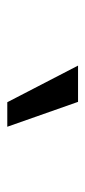

<svg xmlns="http://www.w3.org/2000/svg" viewBox="130 -930 239 540"><g transform="rotate(90 250.0 -660.5)"><path d="M268 -561 165 -760H267L337 -561Z"/></g></svg>

Font: Nunito Sans 7pt SemiExpanded
Style: Italic
Weight: 400
Width: 6
Italic angle: -9°
Designer: Vernon Adams
Foundry: Vernon Adams
Version: Version 3.101;gftools[0.9.27]